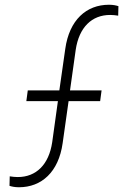

<svg xmlns="http://www.w3.org/2000/svg" viewBox="-20 -777 519 809"><path d="M60 12C155 12 227 -52 244 -174L269 -351H402L408 -396H275L299 -567C313 -662 367 -714 444 -714C453 -714 467 -713 478 -711L479 -751C470 -754 457 -757 439 -757C344 -757 272 -693 255 -571L230 -396H97L91 -351H224L200 -178C186 -83 132 -31 55 -31C46 -31 32 -32 21 -34L20 6C29 9 42 12 60 12Z"/></svg>

Font: Mluvka ExtraLight
Style: Italic
Weight: 200
Italic angle: -8°
Designer: Modified by Jiří Krblich, Original typeface by Gumpita Rahayu
Foundry: Gumpita Rahayu & Jiří Krblich
Version: Version 2.000;Glyphs 3.1.1 (3134)